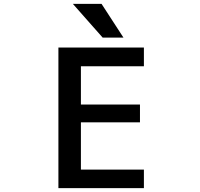

<svg xmlns="http://www.w3.org/2000/svg" viewBox="-20 -979 1040 1000"><path d="M401.4 -633.8V-434.6H709V-341.8H401.4V-95.7H729.5V1H284.2V-731.4H729.5V-633.8ZM508.8 -959 623 -783.2H514.6L359.4 -959Z"/></svg>

Font: GenEi Gothic M SemiBold
Style: Regular
Weight: 500
Designer: o_tamon (Modified); [Source Han Sans]
Ryoko NISHIZUKA  (kana & ideographs); Paul D. Hunt (Latin, Greek & Cyrillic); Wenl
Version: Version 1.1a;Original Version 1.004